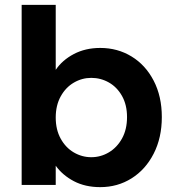

<svg xmlns="http://www.w3.org/2000/svg" viewBox="-20 -760 718 789"><path d="M209 -473Q236 -513 283.5 -538Q331 -563 392 -563Q463 -563 520.5 -528Q578 -493 611.5 -428.5Q645 -364 645 -279Q645 -194 611.5 -128.5Q578 -63 520.5 -27Q463 9 392 9Q330 9 283.5 -15.5Q237 -40 209 -79V0H69V-740H209ZM502 -279Q502 -329 481.5 -365.5Q461 -402 427.5 -421Q394 -440 355 -440Q317 -440 283.5 -420.5Q250 -401 229.5 -364Q209 -327 209 -277Q209 -227 229.5 -190Q250 -153 283.5 -133.5Q317 -114 355 -114Q394 -114 427.5 -134Q461 -154 481.5 -191Q502 -228 502 -279Z"/></svg>

Font: Fz Poppins SemBd
Style: Regular
Weight: 600
Designer: Ninad Kale (Devanagari), Jonny Pinhorn (Latin)
Foundry: Indian Type Foundry
Version: Vit hóa bi Vntype.Com & FontZin.Com